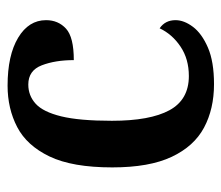

<svg xmlns="http://www.w3.org/2000/svg" viewBox="-60 -528 598 519"><g transform="rotate(-90 239.5 -269.0)"><path d="M271 10Q204 10 153.5 -17Q103 -44 74.5 -104.5Q46 -165 46 -265Q46 -373 75.5 -434.5Q105 -496 155 -522Q205 -548 267 -548Q349 -548 396.5 -519.5Q444 -491 444 -444Q444 -411 421 -390Q398 -369 336 -369Q336 -419 322 -455.5Q308 -492 270 -492Q240 -492 218 -472Q196 -452 184 -403Q172 -354 172 -266Q172 -163 200.5 -110.5Q229 -58 293 -58Q339 -58 372.5 -80.5Q406 -103 422 -137Q444 -122 444 -94Q444 -71 426 -47Q408 -23 370 -6.5Q332 10 271 10Z"/></g></svg>

Font: Noto Serif SemiCondensed SemiBold
Style: Regular
Weight: 600
Width: 4
Designer: Monotype Design Team
Foundry: Monotype Imaging Inc.
Version: Version 2.013; ttfautohint (v1.8.4.7-5d5b)